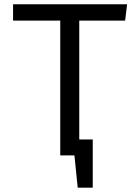

<svg xmlns="http://www.w3.org/2000/svg" viewBox="-20 -726 655 897"><path d="M573.8 -706.2 564.6 -629.7H350.3V-74.4H413.3V150.8H343.1L327.7 0H261.5V-629.7H41V-706.2Z"/></svg>

Font: Fira Code
Style: Regular
Weight: 400
Designer: Carrois Corporate, Edenspiekermann AG, Nikita Prokopov
Foundry: Carrois Corporate, Edenspiekermann AG, Nikita Prokopov
Version: Version 5.002